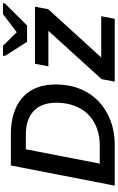

<svg xmlns="http://www.w3.org/2000/svg" viewBox="226 -1006 780 1272"><g transform="rotate(-90 616.0 -370.0)"><path d="M359.9 -688Q466.3 -688 540.5 -653.3Q614.7 -618.7 653.6 -552.5Q692.4 -486.3 692.4 -391.6Q692.4 -276.4 643.6 -188.5Q594.7 -100.6 502 -50.3Q409.2 0 293.5 0H22L155.8 -688ZM168 -99.1H289.1Q373 -99.1 437.5 -134.3Q502 -168.9 536.6 -234.6Q571.3 -300.3 571.3 -387.7Q571.3 -484.9 516.4 -536.9Q461.4 -588.9 359.9 -588.9H263.2ZM1144.5 -89.4 1127.4 0H711.4L727.5 -86.9L1047.9 -439.5H812.5L829.6 -528.3H1207.5L1190.9 -440.4L871.6 -89.4ZM1229 -727.5 1083 -580.6H975.1L881.3 -727.5L884.3 -740.2H948.7L1037.6 -649.9H1039.6L1158.7 -740.2H1231.9Z"/></g></svg>

Font: Arimo SemiBold
Style: Italic
Weight: 600
Italic angle: -12°
Version: Version 1.33